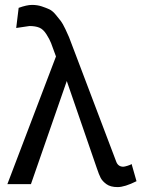

<svg xmlns="http://www.w3.org/2000/svg" viewBox="-20 -750 586 782"><path d="M208 -520Q194 -559 188 -574.5Q182 -590 169 -610.5Q156 -631 140 -637.5Q124 -644 100 -644L46 -636L56 -718Q89 -730 110.5 -730Q132 -730 150 -724Q168 -718 181 -712Q194 -706 207.5 -689.5Q221 -673 228 -664Q235 -655 246.5 -631Q258 -607 261 -599Q282 -543 288 -528L454 -90Q462 -71 482 -71Q487 -71 500 -75Q513 -79 516 -82L536 -12Q488 12 459 12Q430 12 413.5 0Q397 -12 390 -25.5Q383 -39 374 -66L252 -420L106 0H10Z"/></svg>

Font: Autonym
Style: Regular
Weight: 500
Version: Version 1.0.20131126